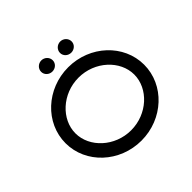

<svg xmlns="http://www.w3.org/2000/svg" viewBox="-176 -901 1083 1083"><g transform="rotate(-45 365.5 -360.0)"><path d="M134 -292.6C134 -404.1 239.3 -502.7 368.7 -502.7C498.2 -502.7 603.5 -404.1 603.5 -292.6C603.5 -181.1 498.2 -82.5 368.7 -82.5C239.3 -82.5 134 -181.1 134 -292.6ZM55.2 -292.6C55.2 -131.1 195.9 0 368.7 0C541.6 0 682.2 -131.1 682.2 -292.6C682.2 -454.1 541.6 -585.2 368.7 -585.2C195.9 -585.2 55.2 -454.1 55.2 -292.6ZM288.9 -631C313.9 -631 335.2 -649.8 335.2 -674.8C335.2 -699.8 313.9 -719.8 288.9 -719.8C263.9 -719.8 242.7 -699.8 242.7 -674.8C242.7 -649.8 263.9 -631 288.9 -631ZM439.6 -631C464.6 -631 485.8 -649.8 485.8 -674.8C485.8 -699.8 464.6 -719.8 439.6 -719.8C414.6 -719.8 393.3 -699.8 393.3 -674.8C393.3 -649.8 414.6 -631 439.6 -631Z"/></g></svg>

Font: Hi.
Style: Tall Regular
Weight: 400
Designer: Mew Too, Robert Jablonski
Foundry: Cannot Into Space Fonts
Version: Version 1.996